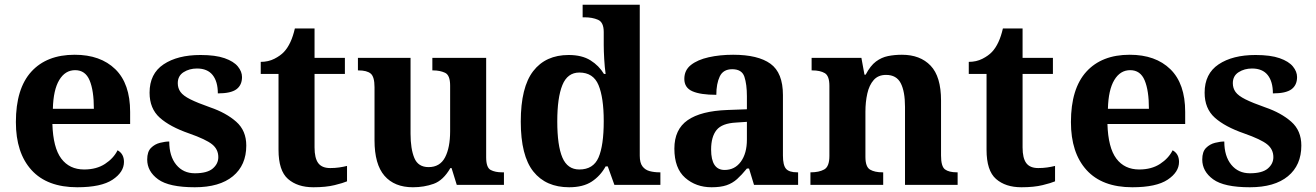

<svg xmlns="http://www.w3.org/2000/svg" viewBox="-20 -780 5550 810"><path d="M306 10Q179 10 113 -62.5Q47 -135 47 -265Q47 -406 112 -477.5Q177 -549 295 -549Q404 -549 466.5 -488Q529 -427 529 -308V-257H201Q204 -157 238.5 -111Q273 -65 335 -65Q387 -65 423 -88.5Q459 -112 476 -146Q503 -131 503 -97Q503 -54 455 -22Q407 10 306 10ZM376 -321Q376 -398 358 -441Q340 -484 297 -484Q255 -484 230 -442.5Q205 -401 203 -321Z M802 10Q693 10 647 -23.5Q601 -57 601 -107Q601 -140 617 -156Q633 -172 655 -177.5Q677 -183 694 -183Q694 -121 723.5 -85Q753 -49 802 -49Q854 -49 877.5 -69Q901 -89 901 -117Q901 -150 875 -171Q849 -192 778 -217Q697 -245 654 -283.5Q611 -322 611 -389Q611 -469 670 -508.5Q729 -548 826 -548Q889 -548 927.5 -534.5Q966 -521 983.5 -499.5Q1001 -478 1001 -455Q1001 -421 977.5 -403.5Q954 -386 899 -386Q899 -436 877 -463.5Q855 -491 811 -491Q779 -491 754.5 -475.5Q730 -460 730 -429Q730 -408 741.5 -392Q753 -376 783 -361Q813 -346 867 -327Q934 -304 976.5 -266.5Q1019 -229 1019 -166Q1019 -83 962.5 -36.5Q906 10 802 10Z M1302 10Q1235 10 1195 -25Q1155 -60 1155 -148V-468H1080V-519Q1112 -519 1137.5 -532Q1163 -545 1178 -561Q1209 -594 1224 -660H1307V-536H1435V-468H1307V-158Q1307 -113 1322.5 -92Q1338 -71 1373 -71Q1393 -71 1410.5 -73.5Q1428 -76 1444 -80V-15Q1428 -8 1391.5 1Q1355 10 1302 10Z M1722 10Q1644 10 1602 -38.5Q1560 -87 1560 -188V-412Q1560 -456 1544 -469.5Q1528 -483 1492 -483H1490V-536H1712V-216Q1712 -152 1728 -113.5Q1744 -75 1788 -75Q1836 -75 1857.5 -116Q1879 -157 1879 -227V-419Q1879 -463 1857.5 -473Q1836 -483 1807 -483H1804V-536H2031V-116Q2031 -73 2050 -63Q2069 -53 2098 -53H2106V0H1907L1885 -71H1880Q1850 -19 1809.5 -4.5Q1769 10 1722 10Z M2381 10Q2283 10 2230 -56.5Q2177 -123 2177 -267Q2177 -412 2229.5 -480Q2282 -548 2379 -548Q2435 -548 2471 -525.5Q2507 -503 2528 -468H2535Q2531 -496 2529 -531Q2527 -566 2527 -590V-645Q2527 -686 2503 -696.5Q2479 -707 2446 -707H2438V-760H2679V-123Q2679 -93 2690.5 -78Q2702 -63 2721 -58Q2740 -53 2762 -53H2766V0H2572L2544 -78H2535Q2513 -38 2476.5 -14Q2440 10 2381 10ZM2424 -65Q2483 -65 2505 -115.5Q2527 -166 2527 -269Q2527 -368 2505 -421Q2483 -474 2424 -474Q2374 -474 2352.5 -421Q2331 -368 2331 -268Q2331 -166 2352.5 -115.5Q2374 -65 2424 -65Z M2982 10Q2916 10 2870.5 -30Q2825 -70 2825 -153Q2825 -234 2881 -273Q2937 -312 3049 -316L3131 -319V-374Q3131 -424 3120.5 -456Q3110 -488 3069 -488Q3031 -488 3016.5 -457.5Q3002 -427 3002 -380Q2935 -380 2901 -395Q2867 -410 2867 -447Q2867 -484 2895 -506Q2923 -528 2970 -538.5Q3017 -549 3073 -549Q3178 -549 3230.5 -511Q3283 -473 3283 -379V-124Q3283 -83 3296 -68Q3309 -53 3343 -53H3347V0H3161L3140 -69H3131Q3109 -42 3089.5 -24.5Q3070 -7 3045 1.5Q3020 10 2982 10ZM3037 -63Q3080 -63 3105.5 -98Q3131 -133 3131 -191V-266L3086 -263Q3026 -260 3003 -231.5Q2980 -203 2980 -149Q2980 -63 3037 -63Z M3399 0V-53H3401Q3435 -53 3457 -65Q3479 -77 3479 -122V-418Q3479 -460 3459.5 -471.5Q3440 -483 3407 -483H3404V-536H3614L3627 -465H3632Q3652 -503 3675.5 -520.5Q3699 -538 3726.5 -543.5Q3754 -549 3785 -549Q3862 -549 3906 -503Q3950 -457 3950 -356V-124Q3950 -78 3966.5 -65.5Q3983 -53 4017 -53H4020V0H3798V-329Q3798 -394 3780 -429Q3762 -464 3718 -464Q3685 -464 3666 -442.5Q3647 -421 3639 -385.5Q3631 -350 3631 -309V-118Q3631 -76 3650.5 -64.5Q3670 -53 3703 -53H3706V0Z M4289 10Q4222 10 4182 -25Q4142 -60 4142 -148V-468H4067V-519Q4099 -519 4124.5 -532Q4150 -545 4165 -561Q4196 -594 4211 -660H4294V-536H4422V-468H4294V-158Q4294 -113 4309.5 -92Q4325 -71 4360 -71Q4380 -71 4397.5 -73.5Q4415 -76 4431 -80V-15Q4415 -8 4378.5 1Q4342 10 4289 10Z M4757 10Q4630 10 4564 -62.5Q4498 -135 4498 -265Q4498 -406 4563 -477.5Q4628 -549 4746 -549Q4855 -549 4917.5 -488Q4980 -427 4980 -308V-257H4652Q4655 -157 4689.5 -111Q4724 -65 4786 -65Q4838 -65 4874 -88.5Q4910 -112 4927 -146Q4954 -131 4954 -97Q4954 -54 4906 -22Q4858 10 4757 10ZM4827 -321Q4827 -398 4809 -441Q4791 -484 4748 -484Q4706 -484 4681 -442.5Q4656 -401 4654 -321Z M5253 10Q5144 10 5098 -23.5Q5052 -57 5052 -107Q5052 -140 5068 -156Q5084 -172 5106 -177.5Q5128 -183 5145 -183Q5145 -121 5174.5 -85Q5204 -49 5253 -49Q5305 -49 5328.5 -69Q5352 -89 5352 -117Q5352 -150 5326 -171Q5300 -192 5229 -217Q5148 -245 5105 -283.5Q5062 -322 5062 -389Q5062 -469 5121 -508.5Q5180 -548 5277 -548Q5340 -548 5378.5 -534.5Q5417 -521 5434.5 -499.5Q5452 -478 5452 -455Q5452 -421 5428.5 -403.5Q5405 -386 5350 -386Q5350 -436 5328 -463.5Q5306 -491 5262 -491Q5230 -491 5205.5 -475.5Q5181 -460 5181 -429Q5181 -408 5192.5 -392Q5204 -376 5234 -361Q5264 -346 5318 -327Q5385 -304 5427.5 -266.5Q5470 -229 5470 -166Q5470 -83 5413.5 -36.5Q5357 10 5253 10Z"/></svg>

Font: Noto Serif Yezidi
Style: Bold
Weight: 700
Designer: Dalton Maag Ltd
Foundry: Dalton Maag Ltd
Version: Version 1.001; ttfautohint (v1.8.4.7-5d5b)